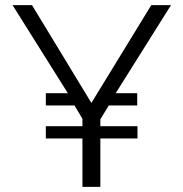

<svg xmlns="http://www.w3.org/2000/svg" viewBox="-20 -730 716 750"><path d="M432 -366H516V-318H405L372 -264V-237H517V-189H372V0H302V-189H159V-237H302V-266L271 -318H159V-366H245L29 -710H105L337 -328L571 -710H648Z"/></svg>

Font: Boldmen
Style: Regular
Weight: 400
Designer: Matt McInerney, Pablo Impallari, Rodrigo Fuenzalida
Foundry: LIVING CONCEPT
Version: Version 1.000